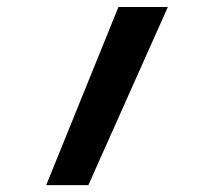

<svg xmlns="http://www.w3.org/2000/svg" viewBox="-20 -538 626 558"><path d="M114.3 0 324.2 -517.6H467.8L236.8 0Z"/></svg>

Font: Cascadia Mono
Style: Regular
Weight: 400
Monospace: yes
Designer: Aaron Bell
Foundry: Saja Typeworks
Version: Version 2404.023